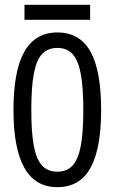

<svg xmlns="http://www.w3.org/2000/svg" viewBox="-20 -770 478 800"><path d="M218.8 9.8Q127 9.8 81.5 -70.8Q36.1 -151.4 36.1 -311.5Q36.1 -474.6 81.5 -554.7Q127 -634.8 218.8 -634.8Q312.5 -634.8 356.9 -555.2Q401.4 -475.6 401.4 -311.5Q401.4 -150.4 356.9 -70.3Q312.5 9.8 218.8 9.8ZM218.8 -54.7Q258.8 -54.7 282.2 -80.1Q305.7 -105.5 316.4 -161.1Q327.1 -216.8 327.1 -311.5Q327.1 -407.2 316.4 -463.4Q305.7 -519.5 282.2 -544.9Q258.8 -570.3 218.8 -570.3Q178.7 -570.3 155.3 -544.9Q131.8 -519.5 121.1 -463.4Q110.4 -407.2 110.4 -311.5Q110.4 -216.8 121.1 -161.1Q131.8 -105.5 155.3 -80.1Q178.7 -54.7 218.8 -54.7ZM82 -687.5V-750H355.5V-687.5Z"/></svg>

Font: Sudo Variable
Style: Regular
Weight: 400
Monospace: yes
Designer: Jens Kutilek
Foundry: Jens Kutilek
Version: Version 0.040